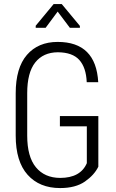

<svg xmlns="http://www.w3.org/2000/svg" viewBox="-20 -931 582 961"><path d="M280.8 -40.5Q382.8 -40.5 414.6 -114.3V-298.8H279.8V-350.1H472.2V-96.7Q452.1 -55.2 405.3 -22.5Q358.4 10.3 280.8 10.3Q177.7 10.3 118.2 -56.2Q58.6 -122.6 58.6 -252.4V-463.9Q58.6 -591.3 114.7 -656.2Q170.9 -721.2 268.6 -721.2Q460.4 -721.2 471.7 -519.5H414.1Q411.1 -592.8 377 -630.9Q342.8 -668.9 269.5 -669.4Q196.3 -668.9 156.2 -618.2Q116.2 -567.4 116.2 -464.8V-252.4Q116.2 -146.5 159.7 -93.8Q203.1 -41 280.8 -40.5ZM379.9 -792H329.6L268.6 -873L208.5 -792H158.7V-802.2L248.5 -910.6H289.1L379.9 -801.3Z"/></svg>

Font: RobotoCondensed-Light
Style: Light
Weight: 300
Designer: Google
Version: Version 1.200311; 2013